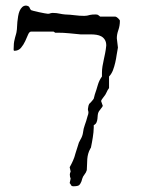

<svg xmlns="http://www.w3.org/2000/svg" viewBox="-20 -419 497 674"><path d="M228 228 224.6 223.6 228 208Q225.1 201.7 225.1 193.4Q225.1 189.9 228 183.1L224.6 168Q231 156.7 236.3 144.8Q241.7 132.8 244.6 120.6L253.4 92.8Q255.9 81.5 262.5 70.8Q269 60.1 271 48.8Q272.9 32.2 277.8 19.5Q282.7 6.8 287.1 -10.3Q289.1 -15.6 289.8 -18.6Q290.5 -21.5 290.5 -25.4Q290.5 -27.8 289.6 -29.8Q288.6 -31.7 288.6 -36.1L290.5 -47.4L291.5 -50.3Q292.5 -53.7 293 -54.2Q294.4 -55.2 296.9 -57.9Q299.3 -60.5 302 -63.5Q304.7 -66.4 306.6 -69.1Q308.6 -71.8 309.1 -72.8L313 -87.9Q318.4 -103 323.2 -120.1Q328.1 -137.2 337.9 -150.4V-163.1Q337.9 -175.3 339.8 -186.5Q341.8 -197.8 344.2 -209Q346.7 -220.2 349.1 -232.4Q351.6 -244.6 353 -259.3Q353 -271.5 348.1 -279.3Q343.3 -287.1 335.7 -291.3Q328.1 -295.4 318.4 -296.9Q308.6 -298.3 298.8 -298.3H262.7Q242.2 -300.3 222.7 -302.2Q203.1 -304.2 182.1 -304.2H173.8L168 -308.1H89.4Q83 -308.1 78.6 -297.6Q74.2 -287.1 68.4 -274.4Q62.5 -261.7 53.7 -251.2Q44.9 -240.7 30.3 -240.7Q27.8 -240.7 27.8 -245.1L28.3 -256.8Q28.3 -266.1 29.8 -273.7Q31.2 -281.2 33 -287.6Q34.7 -293.9 36.4 -299.6Q38.1 -305.2 38.6 -311Q39.6 -315.4 39.8 -324Q40 -332.5 41 -342.3Q42 -352.1 43.7 -362.3Q45.4 -372.6 48.8 -380.6Q52.2 -388.7 57.9 -394Q63.5 -399.4 71.8 -399.4Q77.6 -398.4 79.8 -397Q82 -395.5 83.3 -393.3Q84.5 -391.1 85.4 -388.7Q86.4 -386.2 89.4 -383.3Q89.8 -382.8 98.4 -380.6Q106.9 -378.4 117.2 -376.2Q127.4 -374 136.7 -372.3Q146 -370.6 148.4 -370.6Q150.9 -370.6 153.1 -371.1Q155.3 -371.6 157.7 -372.6Q160.2 -373.5 162.4 -373.5Q164.6 -373.5 168 -373.5Q178.2 -373.5 188.2 -371.3Q198.2 -369.1 208.5 -368.2Q226.1 -367.7 242.7 -365.5Q259.3 -363.3 275.9 -363.3Q285.6 -363.3 296.4 -366.7Q300.8 -367.7 304.9 -367.9Q309.1 -368.2 314.9 -368.2Q320.3 -368.2 322.8 -367.2Q325.2 -366.2 331.5 -360.8H384.8Q386.2 -360.8 389.2 -359.1Q392.1 -357.4 394.5 -355Q397 -352.5 398.9 -350.1Q400.9 -347.7 400.9 -346.2Q400.9 -328.6 395.5 -313.5Q390.1 -298.3 390.1 -284.7L394 -252Q391.6 -240.7 389.6 -226.8Q387.7 -212.9 384.5 -199Q381.3 -185.1 376.5 -172.4Q371.6 -159.7 362.8 -150.4V-109.9Q357.4 -103 354 -94.7Q350.6 -86.4 343.8 -78.6Q341.3 -75.2 338.1 -70.8Q335 -66.4 335 -64L340.8 -47.4Q340.8 -46.4 338.9 -43.7Q336.9 -41 334.7 -38.1Q332.5 -35.2 330.6 -32.5Q328.6 -29.8 327.6 -28.8Q323.7 -22.5 323.2 -15.4Q322.8 -8.3 322 -1.7Q321.3 4.9 318.8 10.7Q316.4 16.6 309.1 20.5V28.8Q309.1 36.1 308.1 45.4Q307.1 54.7 305.7 63.7Q304.2 72.8 302.7 81.3Q301.3 89.8 299.8 96.2Q299.8 99.6 297.4 102.1Q292 111.8 289.6 120.8Q287.1 129.9 286.4 139.2Q285.6 148.4 285.6 158.2Q285.6 168 284.7 178.2Q282.2 187 276.6 193.6Q271 200.2 268.6 208.5L266.1 217.3Q262.2 227.1 257.6 231Q252.9 234.9 237.3 234.9Q230 234.9 228 228Z"/></svg>

Font: IM FELL English
Style: Italic
Weight: 400
Italic angle: -18°
Designer: Igino Marini
Foundry: Igino Marini
Version: 3.00